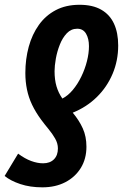

<svg xmlns="http://www.w3.org/2000/svg" viewBox="-71 -576 536 815"><path d="M266.6 -555.7Q322.3 -555.7 358.6 -534.9Q395 -514.2 412.8 -475.6Q430.7 -437 430.7 -382.8Q430.7 -318.8 407 -262.7Q383.3 -206.5 340.1 -164.1Q296.9 -121.6 237.8 -97.7Q265.1 -64.9 280.5 -30.8Q295.9 3.4 295.9 46.9Q295.9 98.1 272 137Q248 175.8 206.1 197.5Q164.1 219.2 108.9 219.2Q56.6 219.2 15.1 205.3Q-26.4 191.4 -51.3 170.9L5.9 76.2Q34.7 97.7 61.3 107.4Q87.9 117.2 111.8 117.2Q141.1 117.2 158 100.3Q174.8 83.5 174.8 54.2Q174.8 32.7 163.1 12.2Q151.4 -8.3 134.8 -28.3Q118.2 -48.3 103 -68.8Q80.1 -100.1 65.2 -131.3Q50.3 -162.6 43.5 -196Q36.6 -229.5 36.6 -266.1Q36.6 -325.2 51 -377.7Q65.4 -430.2 94 -470.2Q122.6 -510.3 165.8 -533Q209 -555.7 266.6 -555.7ZM256.8 -454.1Q231 -454.1 212.6 -434.8Q194.3 -415.5 182.9 -386.5Q171.4 -357.4 166 -326.9Q160.6 -296.4 160.6 -273.9Q160.6 -237.3 168.9 -209.2Q177.2 -181.2 193.8 -157.7Q217.8 -169.9 238.3 -194.6Q258.8 -219.2 274.2 -251Q289.6 -282.7 298.1 -316.4Q306.6 -350.1 306.6 -379.9Q306.6 -412.1 294.2 -433.1Q281.7 -454.1 256.8 -454.1Z"/></svg>

Font: Open Sans Condensed
Style: Italic
Weight: 400
Width: 3
Italic angle: -12°
Designer: Monotype Design Team
Foundry: Monotype Imaging Inc.
Version: Version 3.000